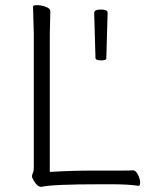

<svg xmlns="http://www.w3.org/2000/svg" viewBox="-20 -720 587 744"><path d="M178 -54Q256 -59 345 -59H458Q482 -59 495 -60H496Q506 -60 514.5 -43Q523 -26 523 -13Q523 0 517 0H516Q477 -6 413 -6H372Q181 -6 141 4H139Q125 4 110 -21V-22Q104 -31 104 -37Q104 -43 107.5 -50Q111 -57 111 -70V-589L108 -695Q108 -700 124 -700Q140 -700 157.5 -693.5Q175 -687 175 -677L173 -588V-54ZM345 -670Q345 -683 371 -683Q397 -683 397 -671V-670L392 -494Q392 -486 372 -486Q352 -486 350 -494Z"/></svg>

Font: LXGW WenKai Light
Style: Regular
Weight: 300
Designer: LXGW / Fontworks Inc.
Foundry: LXGW / Fontworks Inc.
Version: Version 1.501; October 10, 2024